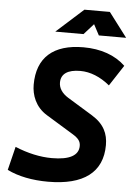

<svg xmlns="http://www.w3.org/2000/svg" viewBox="-60 -943 706 999"><g transform="rotate(5 293.0 -444.0)"><path d="M229 9.8C415 9.8 512.7 -64 512.7 -206.1C512.7 -264.6 491.7 -314.5 426.3 -354.5L295.4 -434.6C263.2 -454.6 246.1 -480.5 246.1 -509.8C246.1 -555.2 280.8 -579.1 346.7 -579.1C398.9 -579.1 452.1 -557.6 501 -517.1L571.8 -625.5C519 -676.3 443.4 -703.1 352.5 -703.1C195.3 -703.1 110.8 -628.9 110.8 -486.8C110.8 -433.6 131.8 -372.1 193.4 -334.5L335 -248C365.2 -229.5 377.4 -214.4 377.4 -189.9C377.4 -140.1 330.1 -114.3 238.3 -114.3C177.7 -114.3 111.8 -128.4 45.4 -156.2L15.1 -33.2C72.8 -4.9 146 9.8 229 9.8ZM198.7 -771.5H346.2L396.5 -827.6L426.3 -771.5H568.8L472.7 -898.4H339.8Z"/></g></svg>

Font: Cascadia Code
Style: Bold Italic
Weight: 700
Italic angle: -10°
Monospace: yes
Designer: Aaron Bell
Foundry: Saja Typeworks
Version: Version 2404.023